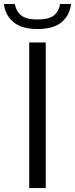

<svg xmlns="http://www.w3.org/2000/svg" viewBox="-58 -956 381 976"><path d="M90.5 0V-740H174.5V0ZM133 -808.5Q51 -808.5 9.5 -844.5Q-32 -880.5 -38 -935.5H17.5Q24 -898.5 49.8 -877.8Q75.5 -857 133 -857Q191 -857 216.2 -877.8Q241.5 -898.5 247.5 -935.5H303Q297 -879.5 256.2 -844Q215.5 -808.5 133 -808.5Z"/></svg>

Font: Encode Sans SmExp
Style: Regular
Weight: 400
Width: 6
Designer: Multiple Designers
Foundry: Impallari Type
Version: Version 3.002; ttfautohint (v1.8.3) -l 8 -r 50 -G 200 -x 14 